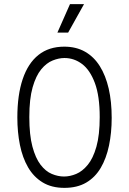

<svg xmlns="http://www.w3.org/2000/svg" viewBox="-20 -898 625 930"><path d="M292 12Q230 12 186.5 -14.5Q143 -41 116 -87.5Q89 -134 76.5 -196Q64 -258 64 -329Q64 -438 90 -515Q116 -592 166.5 -632Q217 -672 291 -672Q349 -672 392 -647.5Q435 -623 463.5 -577.5Q492 -532 506.5 -469Q521 -406 521 -327Q521 -255 508 -193Q495 -131 468 -85Q441 -39 397.5 -13.5Q354 12 292 12ZM290 -43Q319 -43 349 -55.5Q379 -68 405 -99.5Q431 -131 447 -187.5Q463 -244 463 -331Q463 -433 439.5 -496Q416 -559 377.5 -588Q339 -617 292 -617Q265 -617 235 -605Q205 -593 179.5 -562Q154 -531 138 -475Q122 -419 122 -331Q122 -244 137 -188Q152 -132 176.5 -100Q201 -68 231 -55.5Q261 -43 290 -43ZM310 -740H258L319 -878H387Z"/></svg>

Font: Bricolage Grotesque SemiCondensed ExtraLight
Style: Regular
Weight: 250
Width: 4
Designer: Mathieu Triay
Foundry: Atelier Triay
Version: Version 1.000;gftools[0.9.30]